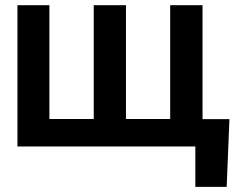

<svg xmlns="http://www.w3.org/2000/svg" viewBox="-20 -566 919 742"><path d="M47.4 -545.9H170.9V-106H342.3V-545.9H466.8V-106H637.7V-545.9H762.7V-105.5H866.7L856 156.2H734.9V0H47.4Z"/></svg>

Font: Inter Tight SemiBold
Style: Regular
Weight: 600
Designer: Rasmus Andersson
Foundry: rsms
Version: Version 3.004; ttfautohint (v1.8.4.7-5d5b)